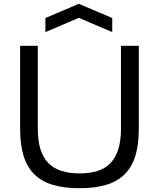

<svg xmlns="http://www.w3.org/2000/svg" viewBox="-20 -981 837 1011"><path d="M399 10Q316 10 257 -8Q198 -26 160 -64Q122 -102 104 -161Q86 -220 86 -303V-740H179V-304Q179 -240 193 -195.5Q207 -151 234.5 -122.5Q262 -94 303.5 -81Q345 -68 399 -68Q453 -68 494 -81Q535 -94 562 -122.5Q589 -151 603 -195.5Q617 -240 617 -304V-740H711V-303Q711 -220 693 -161Q675 -102 637 -64Q599 -26 540 -8Q481 10 399 10ZM219 -886 395 -961 571 -886V-812L395 -887L219 -812Z"/></svg>

Font: Encode Sans Wide
Style: Regular
Weight: 400
Designer: Pablo Impallari, Andres Torresi
Foundry: Pablo Impallari, Andres Torresi
Version: Version 1.000; ttfautohint (v1.00) -l 8 -r 50 -G 200 -x 14 -